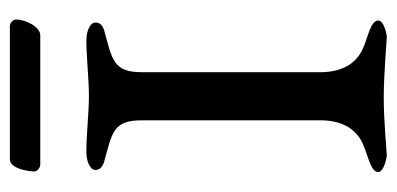

<svg xmlns="http://www.w3.org/2000/svg" viewBox="-222 -560 784 379"><g transform="rotate(-90 169.5 -370.0)"><path d="M45 -742C26 -742 21 -703 21 -694C21 -688 28 -682 35 -682H290C306 -682 321 -710 321 -730C321 -736 314 -742 308 -742ZM280 -591C246 -591 205 -586 170 -586C134 -586 98 -591 59 -591C44 -591 24 -585 24 -573C24 -564 31 -559 40 -556C97 -540 122 -539 122 -482V-129C122 -92 109 -60 75 -45C53 -35 20 -30 20 -15C20 -5 42 1 53 2C60 2 119 -4 166 -4C214 -4 280 2 287 2C298 1 319 -5 319 -15C319 -30 286 -35 264 -45C230 -60 217 -92 217 -129V-482C217 -539 243 -540 300 -556C309 -559 315 -564 315 -573C315 -585 295 -591 280 -591Z"/></g></svg>

Font: EB Garamond SC 08
Style: Regular
Weight: 400
Version: Version 0.016